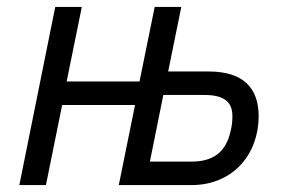

<svg xmlns="http://www.w3.org/2000/svg" viewBox="-20 -536 819 556"><path d="M36 0H113L160 -232H371L324 0H534C658 0 729 -93 729 -199C729 -281 685 -329 584 -329H467L505 -516H428L384 -300H173L217 -516H140ZM414 -68 453 -261H572C630 -261 653 -240 653 -200C653 -186 652 -172 647 -153C633 -95 597 -68 534 -68Z"/></svg>

Font: LVC Sans
Style: Italic
Weight: 400
Italic angle: -11.31°
Designer: Mike Abbink, Paul van der Laan, Pieter van Rosmalen
Foundry: Bold Monday
Version: Version 3.0